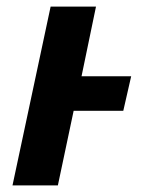

<svg xmlns="http://www.w3.org/2000/svg" viewBox="-20 -564 447 584"><path d="M134 -544H272L228 -332H379L355 -227H204L156 0H18Z"/></svg>

Font: Noto Sans Display
Style: Bold Italic
Weight: 700
Italic angle: -12°
Designer: Monotype Design team
Foundry: Monotype Imaging Inc.
Version: Version 1.000